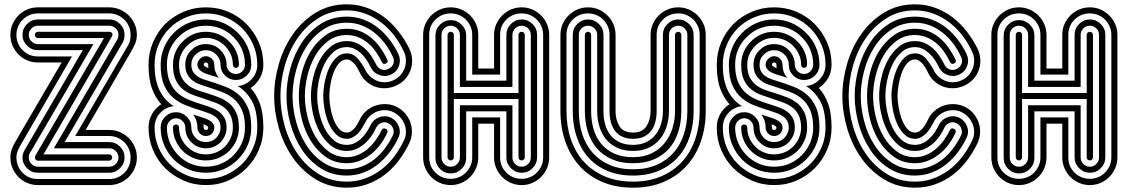

<svg xmlns="http://www.w3.org/2000/svg" viewBox="-20 -728 5214 888"><path d="M155 -439Q129 -439 105.5 -449Q82 -459 65 -476.5Q48 -494 38 -517Q28 -540 28 -567Q28 -593 38 -616Q48 -639 65 -656.5Q82 -674 105.5 -684Q129 -694 155 -694H485Q511 -694 534.5 -684Q558 -674 575.5 -656.5Q593 -639 603 -616Q613 -593 613 -567Q613 -546 606 -528.5Q599 -511 589 -494L376 -127H485Q511 -127 534.5 -117Q558 -107 575.5 -89.5Q593 -72 603 -49Q613 -26 613 0Q613 27 603 50Q593 73 575.5 90.5Q558 108 534.5 118Q511 128 485 128H155Q129 128 105.5 118Q82 108 65 90.5Q48 73 38 50Q28 27 28 0Q28 -21 35 -39Q42 -57 52 -74L265 -439ZM313 -467 78 -62Q70 -48 63 -32.5Q56 -17 56 0Q56 42 84.5 71Q113 100 155 100H485Q527 100 555.5 71Q584 42 584 0Q584 -20 576.5 -38Q569 -56 555.5 -69.5Q542 -83 524 -91Q506 -99 485 -99H328L572 -518Q579 -529 581.5 -541.5Q584 -554 584 -567Q584 -587 576.5 -605Q569 -623 555.5 -636.5Q542 -650 524 -658Q506 -666 485 -666H155Q134 -666 116 -658Q98 -650 84.5 -636.5Q71 -623 63.5 -605Q56 -587 56 -567Q56 -525 84.5 -496Q113 -467 155 -467ZM155 71Q126 71 105 50Q84 29 84 0Q84 -13 89 -24Q94 -35 101 -46L363 -496H155Q126 -496 105 -517Q84 -538 84 -567Q84 -596 105 -617Q126 -638 155 -638H485Q514 -638 535 -617Q556 -596 556 -567Q556 -558 554 -548.5Q552 -539 548 -532L279 -71H485Q514 -71 535 -50Q556 -29 556 0Q556 29 535 50Q514 71 485 71ZM523 -546Q528 -555 528 -567Q528 -584 515.5 -596.5Q503 -609 485 -609H155Q138 -609 125.5 -596.5Q113 -584 113 -567Q113 -549 125.5 -536.5Q138 -524 155 -524H412L123 -28Q113 -15 113 0Q113 18 125.5 30.5Q138 43 155 43H485Q503 43 515.5 30.5Q528 18 528 0Q528 -17 515.5 -29.5Q503 -42 485 -42H229ZM155 -552Q149 -552 145 -556.5Q141 -561 141 -567Q141 -572 145 -576.5Q149 -581 155 -581H485Q495 -581 498.5 -573.5Q502 -566 498 -560L181 -14H485Q491 -14 495 -9.5Q499 -5 499 0Q499 6 495 10.5Q491 15 485 15H155Q146 15 143 7Q140 -1 144 -9L461 -552Z M1198 -429Q1198 -394 1181.5 -366Q1165 -338 1139 -321Q1166 -292 1182 -248.5Q1198 -205 1198 -138Q1198 -83 1177 -34.5Q1156 14 1120 50Q1084 86 1036 107Q988 128 932 128Q877 128 829 107Q781 86 744 50Q708 14 687.5 -34.5Q667 -83 667 -138Q667 -172 683 -200.5Q699 -229 726 -246Q699 -275 683 -318.5Q667 -362 667 -429Q667 -484 687.5 -532Q708 -580 744 -617Q781 -653 829 -673.5Q877 -694 932 -694Q988 -694 1036 -673.5Q1084 -653 1120 -617Q1156 -580 1177 -532Q1198 -484 1198 -429ZM944 -413Q943 -418 943 -429Q943 -433 940 -436Q937 -439 932 -439Q928 -439 925 -436Q922 -433 922 -429Q922 -421 944 -413ZM943 -138Q943 -146 921 -153Q921 -149 921.5 -145.5Q922 -142 922 -138Q922 -133 925 -130Q928 -127 932 -127Q937 -127 940 -130Q943 -133 943 -138ZM1170 -429Q1170 -478 1151 -521.5Q1132 -565 1100 -597Q1068 -629 1025 -647.5Q982 -666 932 -666Q883 -666 839.5 -647.5Q796 -629 764 -597Q732 -565 713.5 -521.5Q695 -478 695 -429Q695 -389 701.5 -359Q708 -329 720 -306Q732 -283 748 -266Q764 -249 784 -237Q746 -233 720.5 -205Q695 -177 695 -138Q695 -88 713.5 -45Q732 -2 764 30Q796 62 839.5 81Q883 100 932 100Q982 100 1025 81Q1068 62 1100 30Q1132 -2 1151 -45Q1170 -88 1170 -138Q1170 -217 1145 -261Q1120 -305 1080 -330Q1118 -334 1144 -362Q1170 -390 1170 -429ZM992 -368Q984 -371 976.5 -373.5Q969 -376 961 -378Q948 -382 936 -386Q924 -390 914.5 -396Q905 -402 899 -410Q893 -418 893 -429Q893 -444 905 -456Q917 -468 932 -468Q948 -468 960 -456Q971 -445 971 -429Q971 -395 992 -368ZM903 -189Q916 -185 928 -180.5Q940 -176 949.5 -170.5Q959 -165 965 -157Q971 -149 971 -138Q971 -121 960 -110Q949 -99 932 -99Q916 -99 905 -110Q893 -122 893 -138Q893 -173 873 -198ZM1142 -429Q1142 -399 1121 -378.5Q1100 -358 1071 -358Q1042 -358 1021 -378.5Q1000 -399 1000 -429Q1000 -443 994.5 -455Q989 -467 980 -476Q971 -485 958.5 -490.5Q946 -496 932 -496Q905 -496 885 -476Q865 -458 865 -429Q865 -410 872.5 -397Q880 -384 892.5 -375.5Q905 -367 920.5 -361.5Q936 -356 953 -351Q988 -340 1022 -327Q1056 -314 1082.5 -291.5Q1109 -269 1125.5 -232.5Q1142 -196 1142 -138Q1142 -94 1125.5 -56.5Q1109 -19 1080 10Q1051 39 1013.5 55Q976 71 932 71Q889 71 851 55Q813 39 784 10Q756 -19 739.5 -56.5Q723 -94 723 -138Q723 -167 744 -188Q765 -209 794 -209Q823 -209 844 -188Q865 -167 865 -138Q865 -110 885 -90Q904 -71 932 -71Q961 -71 980 -90Q989 -100 994.5 -112Q1000 -124 1000 -138Q1000 -157 992.5 -169.5Q985 -182 972.5 -190.5Q960 -199 944 -205Q928 -211 912 -216Q876 -227 842 -240Q808 -253 781.5 -275.5Q755 -298 739 -334.5Q723 -371 723 -429Q723 -472 739.5 -510Q756 -548 784 -576Q813 -605 851 -621.5Q889 -638 932 -638Q976 -638 1013.5 -621.5Q1051 -605 1080 -576Q1109 -548 1125.5 -510Q1142 -472 1142 -429ZM1113 -429Q1113 -467 1099 -499.5Q1085 -532 1060 -556Q1036 -581 1003 -595Q970 -609 932 -609Q894 -609 861.5 -595Q829 -581 805 -556Q780 -532 766 -499.5Q752 -467 752 -429Q752 -379 766.5 -347Q781 -315 804.5 -295.5Q828 -276 858 -264.5Q888 -253 920 -243Q940 -237 959.5 -229.5Q979 -222 994 -210.5Q1009 -199 1018.5 -182Q1028 -165 1028 -138Q1028 -118 1020.5 -101Q1013 -84 1000 -70Q987 -57 969.5 -49.5Q952 -42 932 -42Q912 -42 895 -49.5Q878 -57 865 -70Q837 -98 837 -138Q837 -155 824.5 -168Q812 -181 794 -181Q777 -181 764.5 -168Q752 -155 752 -138Q752 -100 766 -67.5Q780 -35 805 -10Q829 15 861.5 29Q894 43 932 43Q970 43 1003 29Q1036 15 1060 -10Q1085 -35 1099 -67.5Q1113 -100 1113 -138Q1113 -188 1098.5 -220Q1084 -252 1060.5 -271.5Q1037 -291 1006.5 -302.5Q976 -314 945 -324Q925 -330 905.5 -337Q886 -344 871 -355.5Q856 -367 846.5 -384.5Q837 -402 837 -429Q837 -470 865 -496Q891 -524 932 -524Q974 -524 1000 -496Q1013 -483 1020.5 -466Q1028 -449 1028 -429Q1028 -411 1040.5 -398.5Q1053 -386 1071 -386Q1088 -386 1100.5 -398.5Q1113 -411 1113 -429ZM1085 -429Q1085 -423 1081 -418.5Q1077 -414 1071 -414Q1065 -414 1061 -418.5Q1057 -423 1057 -429Q1057 -455 1047 -477Q1037 -499 1020 -516Q1003 -533 980.5 -543Q958 -553 932 -553Q906 -553 884 -543Q862 -533 845 -516Q828 -499 818 -477Q808 -455 808 -429Q808 -394 819 -372Q830 -350 848 -335.5Q866 -321 889.5 -312.5Q913 -304 937 -297Q965 -288 991.5 -278Q1018 -268 1039 -251Q1060 -234 1072.5 -207Q1085 -180 1085 -138Q1085 -106 1073 -78.5Q1061 -51 1040 -30Q1020 -10 992 2Q964 14 932 14Q900 14 872.5 2Q845 -10 825 -30Q804 -51 792 -78.5Q780 -106 780 -138Q780 -152 794 -152Q808 -152 808 -138Q808 -112 818 -89.5Q828 -67 845 -50Q862 -33 884 -23.5Q906 -14 932 -14Q958 -14 980.5 -23.5Q1003 -33 1020 -50Q1037 -67 1047 -89.5Q1057 -112 1057 -138Q1057 -172 1046 -194.5Q1035 -217 1016.5 -231Q998 -245 975 -253.5Q952 -262 928 -270Q900 -279 873.5 -288.5Q847 -298 826 -315Q805 -332 792.5 -359Q780 -386 780 -429Q780 -461 792 -488.5Q804 -516 825 -536Q845 -557 872.5 -569Q900 -581 932 -581Q964 -581 992 -569Q1020 -557 1040 -536Q1061 -516 1073 -488.5Q1085 -461 1085 -429Z M1643 -173Q1654 -197 1673 -214Q1692 -231 1715 -239Q1738 -247 1763 -246.5Q1788 -246 1812 -235Q1836 -224 1852.5 -205Q1869 -186 1877.5 -163Q1886 -140 1885 -115Q1884 -90 1873 -66Q1852 -22 1823 16Q1794 54 1757.5 81.5Q1721 109 1677 124.5Q1633 140 1584 140Q1504 140 1441.5 102Q1379 64 1336 3.5Q1293 -57 1270.5 -133Q1248 -209 1248 -284Q1248 -359 1270.5 -435Q1293 -511 1336 -571.5Q1379 -632 1441.5 -670Q1504 -708 1584 -708Q1633 -708 1677 -692Q1721 -676 1757.5 -648Q1794 -620 1823.5 -582Q1853 -544 1874 -501Q1885 -477 1886 -451.5Q1887 -426 1878.5 -403Q1870 -380 1853 -361.5Q1836 -343 1812 -332Q1788 -321 1762.5 -320Q1737 -319 1714 -327.5Q1691 -336 1672.5 -353Q1654 -370 1643 -394Q1639 -403 1633 -413.5Q1627 -424 1619.5 -432.5Q1612 -441 1603 -447Q1594 -453 1584 -453Q1562 -453 1546.5 -434Q1531 -415 1521.5 -388.5Q1512 -362 1507.5 -333Q1503 -304 1503 -284Q1503 -264 1507.5 -235Q1512 -206 1521.5 -179.5Q1531 -153 1546.5 -134Q1562 -115 1584 -115Q1595 -115 1604 -121Q1613 -127 1620.5 -136Q1628 -145 1633.5 -155Q1639 -165 1643 -173ZM1669 -161Q1663 -150 1655 -136.5Q1647 -123 1636.5 -112Q1626 -101 1612.5 -93.5Q1599 -86 1584 -86Q1555 -86 1534 -107Q1513 -128 1500 -158.5Q1487 -189 1481 -223.5Q1475 -258 1475 -284Q1475 -310 1481 -344Q1487 -378 1500 -408.5Q1513 -439 1534 -460Q1555 -481 1584 -481Q1614 -481 1634.5 -457Q1655 -433 1669 -406Q1678 -387 1692.5 -374Q1707 -361 1724.5 -354Q1742 -347 1761.5 -347.5Q1781 -348 1800 -357Q1819 -366 1832 -380.5Q1845 -395 1851.5 -413Q1858 -431 1857.5 -450.5Q1857 -470 1848 -489Q1830 -529 1803 -564Q1776 -599 1742.5 -624.5Q1709 -650 1669 -665Q1629 -680 1584 -680Q1510 -680 1452.5 -644Q1395 -608 1356 -551Q1317 -494 1297 -423.5Q1277 -353 1277 -284Q1277 -215 1297 -144.5Q1317 -74 1356 -17Q1395 40 1452.5 76Q1510 112 1584 112Q1629 112 1668.5 97.5Q1708 83 1742 57.5Q1776 32 1802.5 -3Q1829 -38 1848 -78Q1857 -96 1857.5 -115.5Q1858 -135 1851 -153Q1844 -171 1831 -185.5Q1818 -200 1800 -209Q1782 -218 1762.5 -218.5Q1743 -219 1725 -212.5Q1707 -206 1692.5 -193Q1678 -180 1669 -161ZM1694 -149Q1707 -176 1734.5 -186Q1762 -196 1788 -184Q1814 -171 1824.5 -143.5Q1835 -116 1822 -90Q1805 -54 1781 -22.5Q1757 9 1726.5 33Q1696 57 1660 70.5Q1624 84 1584 84Q1516 84 1463.5 50.5Q1411 17 1376 -36.5Q1341 -90 1323 -155.5Q1305 -221 1305 -284Q1305 -347 1323 -412.5Q1341 -478 1376 -531Q1411 -584 1463.5 -617.5Q1516 -651 1584 -651Q1625 -651 1661 -637.5Q1697 -624 1727 -600.5Q1757 -577 1781.5 -545Q1806 -513 1823 -477Q1835 -450 1825 -422.5Q1815 -395 1788 -383Q1762 -371 1734.5 -381Q1707 -391 1694 -418Q1686 -435 1675 -451.5Q1664 -468 1650 -481Q1636 -494 1619.5 -502Q1603 -510 1584 -510Q1548 -510 1522 -487Q1496 -464 1479.5 -429.5Q1463 -395 1455 -356Q1447 -317 1447 -284Q1447 -251 1455 -212Q1463 -173 1479.5 -138.5Q1496 -104 1522 -81Q1548 -58 1584 -58Q1604 -58 1621 -66.5Q1638 -75 1651.5 -88Q1665 -101 1675.5 -117Q1686 -133 1694 -149ZM1720 -138Q1711 -118 1698 -99Q1685 -80 1667.5 -64.5Q1650 -49 1629 -39.5Q1608 -30 1584 -30Q1541 -30 1510 -55Q1479 -80 1458.5 -118Q1438 -156 1428 -200.5Q1418 -245 1418 -284Q1418 -323 1428 -367.5Q1438 -412 1458.5 -450Q1479 -488 1510.5 -513Q1542 -538 1584 -538Q1608 -538 1628.5 -529Q1649 -520 1666 -505Q1683 -490 1696.5 -470Q1710 -450 1720 -429Q1728 -413 1744 -407Q1760 -401 1776 -409Q1793 -417 1799 -433Q1805 -449 1797 -465Q1782 -498 1760.5 -526.5Q1739 -555 1712 -576.5Q1685 -598 1653 -610.5Q1621 -623 1584 -623Q1522 -623 1475 -591.5Q1428 -560 1396.5 -511Q1365 -462 1349 -401.5Q1333 -341 1333 -284Q1333 -227 1349 -166.5Q1365 -106 1396.5 -57Q1428 -8 1475 23.5Q1522 55 1584 55Q1619 55 1651 43Q1683 31 1710 10Q1737 -11 1759 -40Q1781 -69 1797 -102Q1804 -118 1798 -134Q1792 -150 1776 -158Q1760 -166 1744 -160Q1728 -154 1720 -138ZM1745 -126Q1752 -139 1764 -132Q1776 -127 1771 -114Q1758 -85 1739 -59.5Q1720 -34 1696 -15Q1672 4 1643.5 15.5Q1615 27 1584 27Q1528 27 1486.5 -2.5Q1445 -32 1417 -77.5Q1389 -123 1375.5 -178Q1362 -233 1362 -284Q1362 -335 1375.5 -390Q1389 -445 1417 -490.5Q1445 -536 1486.5 -565.5Q1528 -595 1584 -595Q1617 -595 1645 -584Q1673 -573 1696.5 -553.5Q1720 -534 1738.5 -508Q1757 -482 1771 -453Q1778 -441 1764 -434Q1751 -429 1746 -441Q1734 -466 1718 -489Q1702 -512 1681.5 -529Q1661 -546 1636.5 -556Q1612 -566 1584 -566Q1535 -566 1498.5 -539Q1462 -512 1438 -470Q1414 -428 1402 -378.5Q1390 -329 1390 -284Q1390 -239 1402 -189Q1414 -139 1438 -97.5Q1462 -56 1498.5 -28.5Q1535 -1 1584 -1Q1612 -1 1637 -12Q1662 -23 1682 -40.5Q1702 -58 1718 -80.5Q1734 -103 1745 -126Z M1937 -567Q1937 -593 1947 -616Q1957 -639 1974.5 -656.5Q1992 -674 2015 -684Q2038 -694 2065 -694Q2091 -694 2114 -684Q2137 -674 2154.5 -656.5Q2172 -639 2182 -616Q2192 -593 2192 -567V-411H2265V-567Q2265 -593 2275 -616Q2285 -639 2302.5 -656.5Q2320 -674 2343 -684Q2366 -694 2393 -694Q2419 -694 2442 -684Q2465 -674 2482.5 -656.5Q2500 -639 2510 -616Q2520 -593 2520 -567V0Q2520 26 2510 49.5Q2500 73 2482.5 90.5Q2465 108 2442 118Q2419 128 2393 128Q2366 128 2343 118Q2320 108 2302.5 90.5Q2285 73 2275 49.5Q2265 26 2265 0V-156H2192V0Q2192 26 2182 49.5Q2172 73 2154.5 90.5Q2137 108 2114 118Q2091 128 2065 128Q2038 128 2015 118Q1992 108 1974.5 90.5Q1957 73 1947 49.5Q1937 26 1937 0ZM1965 0Q1965 42 1994 70.5Q2023 99 2065 99Q2085 99 2103 91.5Q2121 84 2134.5 70.5Q2148 57 2156 39Q2164 21 2164 0V-185H2293V0Q2293 42 2322 70.5Q2351 99 2393 99Q2413 99 2431 91.5Q2449 84 2462.5 70.5Q2476 57 2484 39Q2492 21 2492 0V-567Q2492 -588 2484 -606Q2476 -624 2462.5 -637.5Q2449 -651 2431 -658.5Q2413 -666 2393 -666Q2351 -666 2322 -637.5Q2293 -609 2293 -567V-383H2164V-567Q2164 -588 2156 -606Q2148 -624 2134.5 -637.5Q2121 -651 2103 -658.5Q2085 -666 2065 -666Q2023 -666 1994 -637.5Q1965 -609 1965 -567ZM1994 -564Q1994 -593 2015 -614Q2036 -635 2065 -635Q2094 -635 2115 -614Q2136 -593 2136 -564V-355H2322V-567Q2322 -596 2343 -617Q2364 -638 2393 -638Q2422 -638 2443 -617Q2464 -596 2464 -567V0Q2464 29 2443 50Q2422 71 2393 71Q2364 71 2343 50Q2322 29 2322 0V-213H2136V3Q2136 32 2115 53Q2094 74 2065 74Q2036 74 2015 53Q1994 32 1994 3ZM2022 0Q2022 18 2034.5 30.5Q2047 43 2065 43Q2082 43 2094.5 30.5Q2107 18 2107 0V-241H2350V0Q2350 18 2362.5 30.5Q2375 43 2393 43Q2410 43 2422.5 30.5Q2435 18 2435 0V-567Q2435 -584 2422.5 -596.5Q2410 -609 2393 -609Q2375 -609 2362.5 -596.5Q2350 -584 2350 -567V-326H2107V-567Q2107 -584 2094.5 -596.5Q2082 -609 2065 -609Q2047 -609 2034.5 -596.5Q2022 -584 2022 -567ZM2050 -567Q2050 -573 2054.5 -577Q2059 -581 2065 -581Q2070 -581 2074.5 -577Q2079 -573 2079 -567V-298H2378V-567Q2378 -573 2382.5 -577Q2387 -581 2393 -581Q2398 -581 2402.5 -577Q2407 -573 2407 -567V0Q2407 6 2402.5 10Q2398 14 2393 14Q2387 14 2382.5 10Q2378 6 2378 0V-270H2079V0Q2079 6 2074.5 10Q2070 14 2065 14Q2059 14 2054.5 10Q2050 6 2050 0Z M2908 -115Q2951 -115 2970 -144.5Q2989 -174 2989 -214V-215V-567Q2989 -593 2999 -616Q3009 -639 3026.5 -656.5Q3044 -674 3067 -684Q3090 -694 3117 -694Q3143 -694 3166 -684Q3189 -674 3206.5 -656.5Q3224 -639 3234 -616Q3244 -593 3244 -567V-214Q3244 -139 3221.5 -74Q3199 -9 3156 38.5Q3113 86 3050.5 113Q2988 140 2908 140Q2827 140 2764.5 113Q2702 86 2659.5 38.5Q2617 -9 2594.5 -73.5Q2572 -138 2572 -214V-567Q2572 -593 2582 -616Q2592 -639 2609.5 -656.5Q2627 -674 2650 -684Q2673 -694 2700 -694Q2726 -694 2749 -684Q2772 -674 2789.5 -656.5Q2807 -639 2817 -616Q2827 -593 2827 -567V-214Q2827 -173 2845 -144Q2863 -115 2908 -115ZM3017 -214Q3017 -188 3011 -164.5Q3005 -141 2992 -123.5Q2979 -106 2958 -96Q2937 -86 2908 -86Q2878 -86 2857.5 -96Q2837 -106 2824 -123.5Q2811 -141 2805 -164Q2799 -187 2799 -214V-567Q2799 -588 2791 -606Q2783 -624 2769.5 -637.5Q2756 -651 2738 -658.5Q2720 -666 2700 -666Q2658 -666 2629 -637.5Q2600 -609 2600 -567V-214Q2600 -144 2620 -84.5Q2640 -25 2679 18.5Q2718 62 2775.5 87Q2833 112 2908 112Q2982 112 3039.5 87Q3097 62 3136 18.5Q3175 -25 3195.5 -85Q3216 -145 3216 -214V-215V-567Q3216 -588 3208 -606Q3200 -624 3186.5 -637.5Q3173 -651 3155 -658.5Q3137 -666 3117 -666Q3075 -666 3046 -637.5Q3017 -609 3017 -567ZM2908 -58Q2945 -58 2971.5 -72Q2998 -86 3014.5 -108.5Q3031 -131 3038.5 -159Q3046 -187 3046 -214V-567Q3046 -596 3067 -617Q3088 -638 3117 -638Q3146 -638 3167 -617Q3188 -596 3188 -567V-214Q3188 -151 3170 -96.5Q3152 -42 3116.5 -2Q3081 38 3028.5 61Q2976 84 2908 84Q2840 84 2787.5 61.5Q2735 39 2700 -1Q2665 -41 2647 -95.5Q2629 -150 2629 -214V-567Q2629 -596 2650 -617Q2671 -638 2700 -638Q2729 -638 2750 -617Q2771 -596 2771 -567V-214Q2771 -181 2779 -152.5Q2787 -124 2803.5 -103Q2820 -82 2846 -70Q2872 -58 2908 -58ZM3074 -214Q3074 -180 3064.5 -147Q3055 -114 3035 -88Q3015 -62 2983.5 -46Q2952 -30 2908 -30Q2865 -30 2833.5 -45Q2802 -60 2782 -85Q2762 -110 2752 -143.5Q2742 -177 2742 -214V-215V-567Q2742 -584 2729.5 -596.5Q2717 -609 2700 -609Q2682 -609 2669.5 -596.5Q2657 -584 2657 -567V-214Q2657 -157 2673 -107.5Q2689 -58 2720.5 -22Q2752 14 2799 34.5Q2846 55 2908 55Q2970 55 3017 34.5Q3064 14 3095.5 -22Q3127 -58 3143 -107.5Q3159 -157 3159 -214V-215V-567Q3159 -584 3146.5 -596.5Q3134 -609 3117 -609Q3099 -609 3086.5 -596.5Q3074 -584 3074 -567ZM2685 -567Q2685 -573 2689.5 -577Q2694 -581 2700 -581Q2705 -581 2709.5 -577Q2714 -573 2714 -567V-214Q2714 -169 2725.5 -130Q2737 -91 2761 -62.5Q2785 -34 2821.5 -17.5Q2858 -1 2908 -1Q2959 -1 2996 -20Q3033 -39 3056.5 -69.5Q3080 -100 3091 -138Q3102 -176 3102 -214V-567Q3102 -573 3106.5 -577Q3111 -581 3117 -581Q3122 -581 3126.5 -577Q3131 -573 3131 -567V-214Q3131 -163 3117 -118.5Q3103 -74 3075.5 -42Q3048 -10 3006 8.5Q2964 27 2908 27Q2852 27 2810 8.5Q2768 -10 2740.5 -42Q2713 -74 2699 -118.5Q2685 -163 2685 -214Z M3826 -429Q3826 -394 3809.5 -366Q3793 -338 3767 -321Q3794 -292 3810 -248.5Q3826 -205 3826 -138Q3826 -83 3805 -34.5Q3784 14 3748 50Q3712 86 3664 107Q3616 128 3560 128Q3505 128 3457 107Q3409 86 3372 50Q3336 14 3315.5 -34.5Q3295 -83 3295 -138Q3295 -172 3311 -200.5Q3327 -229 3354 -246Q3327 -275 3311 -318.5Q3295 -362 3295 -429Q3295 -484 3315.5 -532Q3336 -580 3372 -617Q3409 -653 3457 -673.5Q3505 -694 3560 -694Q3616 -694 3664 -673.5Q3712 -653 3748 -617Q3784 -580 3805 -532Q3826 -484 3826 -429ZM3572 -413Q3571 -418 3571 -429Q3571 -433 3568 -436Q3565 -439 3560 -439Q3556 -439 3553 -436Q3550 -433 3550 -429Q3550 -421 3572 -413ZM3571 -138Q3571 -146 3549 -153Q3549 -149 3549.5 -145.5Q3550 -142 3550 -138Q3550 -133 3553 -130Q3556 -127 3560 -127Q3565 -127 3568 -130Q3571 -133 3571 -138ZM3798 -429Q3798 -478 3779 -521.5Q3760 -565 3728 -597Q3696 -629 3653 -647.5Q3610 -666 3560 -666Q3511 -666 3467.5 -647.5Q3424 -629 3392 -597Q3360 -565 3341.5 -521.5Q3323 -478 3323 -429Q3323 -389 3329.5 -359Q3336 -329 3348 -306Q3360 -283 3376 -266Q3392 -249 3412 -237Q3374 -233 3348.5 -205Q3323 -177 3323 -138Q3323 -88 3341.5 -45Q3360 -2 3392 30Q3424 62 3467.5 81Q3511 100 3560 100Q3610 100 3653 81Q3696 62 3728 30Q3760 -2 3779 -45Q3798 -88 3798 -138Q3798 -217 3773 -261Q3748 -305 3708 -330Q3746 -334 3772 -362Q3798 -390 3798 -429ZM3620 -368Q3612 -371 3604.5 -373.5Q3597 -376 3589 -378Q3576 -382 3564 -386Q3552 -390 3542.5 -396Q3533 -402 3527 -410Q3521 -418 3521 -429Q3521 -444 3533 -456Q3545 -468 3560 -468Q3576 -468 3588 -456Q3599 -445 3599 -429Q3599 -395 3620 -368ZM3531 -189Q3544 -185 3556 -180.5Q3568 -176 3577.5 -170.5Q3587 -165 3593 -157Q3599 -149 3599 -138Q3599 -121 3588 -110Q3577 -99 3560 -99Q3544 -99 3533 -110Q3521 -122 3521 -138Q3521 -173 3501 -198ZM3770 -429Q3770 -399 3749 -378.5Q3728 -358 3699 -358Q3670 -358 3649 -378.5Q3628 -399 3628 -429Q3628 -443 3622.5 -455Q3617 -467 3608 -476Q3599 -485 3586.5 -490.5Q3574 -496 3560 -496Q3533 -496 3513 -476Q3493 -458 3493 -429Q3493 -410 3500.5 -397Q3508 -384 3520.5 -375.5Q3533 -367 3548.5 -361.5Q3564 -356 3581 -351Q3616 -340 3650 -327Q3684 -314 3710.5 -291.5Q3737 -269 3753.5 -232.5Q3770 -196 3770 -138Q3770 -94 3753.5 -56.5Q3737 -19 3708 10Q3679 39 3641.5 55Q3604 71 3560 71Q3517 71 3479 55Q3441 39 3412 10Q3384 -19 3367.5 -56.5Q3351 -94 3351 -138Q3351 -167 3372 -188Q3393 -209 3422 -209Q3451 -209 3472 -188Q3493 -167 3493 -138Q3493 -110 3513 -90Q3532 -71 3560 -71Q3589 -71 3608 -90Q3617 -100 3622.5 -112Q3628 -124 3628 -138Q3628 -157 3620.5 -169.5Q3613 -182 3600.5 -190.5Q3588 -199 3572 -205Q3556 -211 3540 -216Q3504 -227 3470 -240Q3436 -253 3409.5 -275.5Q3383 -298 3367 -334.5Q3351 -371 3351 -429Q3351 -472 3367.5 -510Q3384 -548 3412 -576Q3441 -605 3479 -621.5Q3517 -638 3560 -638Q3604 -638 3641.5 -621.5Q3679 -605 3708 -576Q3737 -548 3753.5 -510Q3770 -472 3770 -429ZM3741 -429Q3741 -467 3727 -499.5Q3713 -532 3688 -556Q3664 -581 3631 -595Q3598 -609 3560 -609Q3522 -609 3489.5 -595Q3457 -581 3433 -556Q3408 -532 3394 -499.5Q3380 -467 3380 -429Q3380 -379 3394.5 -347Q3409 -315 3432.5 -295.5Q3456 -276 3486 -264.5Q3516 -253 3548 -243Q3568 -237 3587.5 -229.5Q3607 -222 3622 -210.5Q3637 -199 3646.5 -182Q3656 -165 3656 -138Q3656 -118 3648.5 -101Q3641 -84 3628 -70Q3615 -57 3597.5 -49.5Q3580 -42 3560 -42Q3540 -42 3523 -49.5Q3506 -57 3493 -70Q3465 -98 3465 -138Q3465 -155 3452.5 -168Q3440 -181 3422 -181Q3405 -181 3392.5 -168Q3380 -155 3380 -138Q3380 -100 3394 -67.5Q3408 -35 3433 -10Q3457 15 3489.5 29Q3522 43 3560 43Q3598 43 3631 29Q3664 15 3688 -10Q3713 -35 3727 -67.5Q3741 -100 3741 -138Q3741 -188 3726.5 -220Q3712 -252 3688.5 -271.5Q3665 -291 3634.5 -302.5Q3604 -314 3573 -324Q3553 -330 3533.5 -337Q3514 -344 3499 -355.5Q3484 -367 3474.5 -384.5Q3465 -402 3465 -429Q3465 -470 3493 -496Q3519 -524 3560 -524Q3602 -524 3628 -496Q3641 -483 3648.5 -466Q3656 -449 3656 -429Q3656 -411 3668.5 -398.5Q3681 -386 3699 -386Q3716 -386 3728.5 -398.5Q3741 -411 3741 -429ZM3713 -429Q3713 -423 3709 -418.5Q3705 -414 3699 -414Q3693 -414 3689 -418.5Q3685 -423 3685 -429Q3685 -455 3675 -477Q3665 -499 3648 -516Q3631 -533 3608.5 -543Q3586 -553 3560 -553Q3534 -553 3512 -543Q3490 -533 3473 -516Q3456 -499 3446 -477Q3436 -455 3436 -429Q3436 -394 3447 -372Q3458 -350 3476 -335.5Q3494 -321 3517.5 -312.5Q3541 -304 3565 -297Q3593 -288 3619.5 -278Q3646 -268 3667 -251Q3688 -234 3700.5 -207Q3713 -180 3713 -138Q3713 -106 3701 -78.5Q3689 -51 3668 -30Q3648 -10 3620 2Q3592 14 3560 14Q3528 14 3500.5 2Q3473 -10 3453 -30Q3432 -51 3420 -78.5Q3408 -106 3408 -138Q3408 -152 3422 -152Q3436 -152 3436 -138Q3436 -112 3446 -89.5Q3456 -67 3473 -50Q3490 -33 3512 -23.5Q3534 -14 3560 -14Q3586 -14 3608.5 -23.5Q3631 -33 3648 -50Q3665 -67 3675 -89.5Q3685 -112 3685 -138Q3685 -172 3674 -194.5Q3663 -217 3644.5 -231Q3626 -245 3603 -253.5Q3580 -262 3556 -270Q3528 -279 3501.5 -288.5Q3475 -298 3454 -315Q3433 -332 3420.5 -359Q3408 -386 3408 -429Q3408 -461 3420 -488.5Q3432 -516 3453 -536Q3473 -557 3500.5 -569Q3528 -581 3560 -581Q3592 -581 3620 -569Q3648 -557 3668 -536Q3689 -516 3701 -488.5Q3713 -461 3713 -429Z M4271 -173Q4282 -197 4301 -214Q4320 -231 4343 -239Q4366 -247 4391 -246.5Q4416 -246 4440 -235Q4464 -224 4480.5 -205Q4497 -186 4505.5 -163Q4514 -140 4513 -115Q4512 -90 4501 -66Q4480 -22 4451 16Q4422 54 4385.5 81.5Q4349 109 4305 124.5Q4261 140 4212 140Q4132 140 4069.5 102Q4007 64 3964 3.5Q3921 -57 3898.5 -133Q3876 -209 3876 -284Q3876 -359 3898.5 -435Q3921 -511 3964 -571.5Q4007 -632 4069.5 -670Q4132 -708 4212 -708Q4261 -708 4305 -692Q4349 -676 4385.5 -648Q4422 -620 4451.5 -582Q4481 -544 4502 -501Q4513 -477 4514 -451.5Q4515 -426 4506.5 -403Q4498 -380 4481 -361.5Q4464 -343 4440 -332Q4416 -321 4390.5 -320Q4365 -319 4342 -327.5Q4319 -336 4300.5 -353Q4282 -370 4271 -394Q4267 -403 4261 -413.5Q4255 -424 4247.5 -432.5Q4240 -441 4231 -447Q4222 -453 4212 -453Q4190 -453 4174.5 -434Q4159 -415 4149.5 -388.5Q4140 -362 4135.5 -333Q4131 -304 4131 -284Q4131 -264 4135.5 -235Q4140 -206 4149.5 -179.5Q4159 -153 4174.5 -134Q4190 -115 4212 -115Q4223 -115 4232 -121Q4241 -127 4248.5 -136Q4256 -145 4261.5 -155Q4267 -165 4271 -173ZM4297 -161Q4291 -150 4283 -136.5Q4275 -123 4264.5 -112Q4254 -101 4240.5 -93.5Q4227 -86 4212 -86Q4183 -86 4162 -107Q4141 -128 4128 -158.5Q4115 -189 4109 -223.5Q4103 -258 4103 -284Q4103 -310 4109 -344Q4115 -378 4128 -408.5Q4141 -439 4162 -460Q4183 -481 4212 -481Q4242 -481 4262.5 -457Q4283 -433 4297 -406Q4306 -387 4320.5 -374Q4335 -361 4352.5 -354Q4370 -347 4389.5 -347.5Q4409 -348 4428 -357Q4447 -366 4460 -380.5Q4473 -395 4479.5 -413Q4486 -431 4485.5 -450.5Q4485 -470 4476 -489Q4458 -529 4431 -564Q4404 -599 4370.5 -624.5Q4337 -650 4297 -665Q4257 -680 4212 -680Q4138 -680 4080.5 -644Q4023 -608 3984 -551Q3945 -494 3925 -423.5Q3905 -353 3905 -284Q3905 -215 3925 -144.5Q3945 -74 3984 -17Q4023 40 4080.5 76Q4138 112 4212 112Q4257 112 4296.5 97.5Q4336 83 4370 57.5Q4404 32 4430.5 -3Q4457 -38 4476 -78Q4485 -96 4485.5 -115.5Q4486 -135 4479 -153Q4472 -171 4459 -185.5Q4446 -200 4428 -209Q4410 -218 4390.5 -218.5Q4371 -219 4353 -212.5Q4335 -206 4320.5 -193Q4306 -180 4297 -161ZM4322 -149Q4335 -176 4362.5 -186Q4390 -196 4416 -184Q4442 -171 4452.5 -143.5Q4463 -116 4450 -90Q4433 -54 4409 -22.5Q4385 9 4354.5 33Q4324 57 4288 70.5Q4252 84 4212 84Q4144 84 4091.5 50.5Q4039 17 4004 -36.5Q3969 -90 3951 -155.5Q3933 -221 3933 -284Q3933 -347 3951 -412.5Q3969 -478 4004 -531Q4039 -584 4091.5 -617.5Q4144 -651 4212 -651Q4253 -651 4289 -637.5Q4325 -624 4355 -600.5Q4385 -577 4409.5 -545Q4434 -513 4451 -477Q4463 -450 4453 -422.5Q4443 -395 4416 -383Q4390 -371 4362.5 -381Q4335 -391 4322 -418Q4314 -435 4303 -451.5Q4292 -468 4278 -481Q4264 -494 4247.5 -502Q4231 -510 4212 -510Q4176 -510 4150 -487Q4124 -464 4107.5 -429.5Q4091 -395 4083 -356Q4075 -317 4075 -284Q4075 -251 4083 -212Q4091 -173 4107.5 -138.5Q4124 -104 4150 -81Q4176 -58 4212 -58Q4232 -58 4249 -66.5Q4266 -75 4279.5 -88Q4293 -101 4303.5 -117Q4314 -133 4322 -149ZM4348 -138Q4339 -118 4326 -99Q4313 -80 4295.5 -64.5Q4278 -49 4257 -39.5Q4236 -30 4212 -30Q4169 -30 4138 -55Q4107 -80 4086.5 -118Q4066 -156 4056 -200.5Q4046 -245 4046 -284Q4046 -323 4056 -367.5Q4066 -412 4086.5 -450Q4107 -488 4138.5 -513Q4170 -538 4212 -538Q4236 -538 4256.5 -529Q4277 -520 4294 -505Q4311 -490 4324.5 -470Q4338 -450 4348 -429Q4356 -413 4372 -407Q4388 -401 4404 -409Q4421 -417 4427 -433Q4433 -449 4425 -465Q4410 -498 4388.5 -526.5Q4367 -555 4340 -576.5Q4313 -598 4281 -610.5Q4249 -623 4212 -623Q4150 -623 4103 -591.5Q4056 -560 4024.5 -511Q3993 -462 3977 -401.5Q3961 -341 3961 -284Q3961 -227 3977 -166.5Q3993 -106 4024.5 -57Q4056 -8 4103 23.5Q4150 55 4212 55Q4247 55 4279 43Q4311 31 4338 10Q4365 -11 4387 -40Q4409 -69 4425 -102Q4432 -118 4426 -134Q4420 -150 4404 -158Q4388 -166 4372 -160Q4356 -154 4348 -138ZM4373 -126Q4380 -139 4392 -132Q4404 -127 4399 -114Q4386 -85 4367 -59.5Q4348 -34 4324 -15Q4300 4 4271.5 15.5Q4243 27 4212 27Q4156 27 4114.5 -2.5Q4073 -32 4045 -77.5Q4017 -123 4003.5 -178Q3990 -233 3990 -284Q3990 -335 4003.5 -390Q4017 -445 4045 -490.5Q4073 -536 4114.5 -565.5Q4156 -595 4212 -595Q4245 -595 4273 -584Q4301 -573 4324.5 -553.5Q4348 -534 4366.5 -508Q4385 -482 4399 -453Q4406 -441 4392 -434Q4379 -429 4374 -441Q4362 -466 4346 -489Q4330 -512 4309.5 -529Q4289 -546 4264.5 -556Q4240 -566 4212 -566Q4163 -566 4126.5 -539Q4090 -512 4066 -470Q4042 -428 4030 -378.5Q4018 -329 4018 -284Q4018 -239 4030 -189Q4042 -139 4066 -97.5Q4090 -56 4126.5 -28.5Q4163 -1 4212 -1Q4240 -1 4265 -12Q4290 -23 4310 -40.5Q4330 -58 4346 -80.5Q4362 -103 4373 -126Z M4565 -567Q4565 -593 4575 -616Q4585 -639 4602.5 -656.5Q4620 -674 4643 -684Q4666 -694 4693 -694Q4719 -694 4742 -684Q4765 -674 4782.5 -656.5Q4800 -639 4810 -616Q4820 -593 4820 -567V-411H4893V-567Q4893 -593 4903 -616Q4913 -639 4930.5 -656.5Q4948 -674 4971 -684Q4994 -694 5021 -694Q5047 -694 5070 -684Q5093 -674 5110.5 -656.5Q5128 -639 5138 -616Q5148 -593 5148 -567V0Q5148 26 5138 49.5Q5128 73 5110.5 90.5Q5093 108 5070 118Q5047 128 5021 128Q4994 128 4971 118Q4948 108 4930.5 90.5Q4913 73 4903 49.5Q4893 26 4893 0V-156H4820V0Q4820 26 4810 49.5Q4800 73 4782.5 90.5Q4765 108 4742 118Q4719 128 4693 128Q4666 128 4643 118Q4620 108 4602.5 90.5Q4585 73 4575 49.5Q4565 26 4565 0ZM4593 0Q4593 42 4622 70.5Q4651 99 4693 99Q4713 99 4731 91.5Q4749 84 4762.5 70.5Q4776 57 4784 39Q4792 21 4792 0V-185H4921V0Q4921 42 4950 70.5Q4979 99 5021 99Q5041 99 5059 91.5Q5077 84 5090.5 70.5Q5104 57 5112 39Q5120 21 5120 0V-567Q5120 -588 5112 -606Q5104 -624 5090.5 -637.5Q5077 -651 5059 -658.5Q5041 -666 5021 -666Q4979 -666 4950 -637.5Q4921 -609 4921 -567V-383H4792V-567Q4792 -588 4784 -606Q4776 -624 4762.5 -637.5Q4749 -651 4731 -658.5Q4713 -666 4693 -666Q4651 -666 4622 -637.5Q4593 -609 4593 -567ZM4622 -564Q4622 -593 4643 -614Q4664 -635 4693 -635Q4722 -635 4743 -614Q4764 -593 4764 -564V-355H4950V-567Q4950 -596 4971 -617Q4992 -638 5021 -638Q5050 -638 5071 -617Q5092 -596 5092 -567V0Q5092 29 5071 50Q5050 71 5021 71Q4992 71 4971 50Q4950 29 4950 0V-213H4764V3Q4764 32 4743 53Q4722 74 4693 74Q4664 74 4643 53Q4622 32 4622 3ZM4650 0Q4650 18 4662.5 30.5Q4675 43 4693 43Q4710 43 4722.5 30.5Q4735 18 4735 0V-241H4978V0Q4978 18 4990.5 30.5Q5003 43 5021 43Q5038 43 5050.5 30.5Q5063 18 5063 0V-567Q5063 -584 5050.5 -596.5Q5038 -609 5021 -609Q5003 -609 4990.5 -596.5Q4978 -584 4978 -567V-326H4735V-567Q4735 -584 4722.5 -596.5Q4710 -609 4693 -609Q4675 -609 4662.5 -596.5Q4650 -584 4650 -567ZM4678 -567Q4678 -573 4682.5 -577Q4687 -581 4693 -581Q4698 -581 4702.5 -577Q4707 -573 4707 -567V-298H5006V-567Q5006 -573 5010.5 -577Q5015 -581 5021 -581Q5026 -581 5030.5 -577Q5035 -573 5035 -567V0Q5035 6 5030.5 10Q5026 14 5021 14Q5015 14 5010.5 10Q5006 6 5006 0V-270H4707V0Q4707 6 4702.5 10Q4698 14 4693 14Q4687 14 4682.5 10Q4678 6 4678 0Z"/></svg>

Font: Zschusch
Style: Regular
Weight: 400
Designer: Peter Wiegel
Foundry: Peter Wiegel